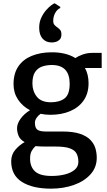

<svg xmlns="http://www.w3.org/2000/svg" viewBox="-20 -877 642 1149"><path d="M281.5 -190Q251 -190 223 -196Q209 -186.5 199 -172Q189 -157.5 189 -142Q189 -111.5 203.8 -100.8Q218.5 -90 253 -90H353Q417.5 -90 458 -76.5Q498.5 -63 520.5 -40.2Q542.5 -17.5 550.8 10.2Q559 38 559 67Q559 125 521.5 166.5Q484 208 421.8 230Q359.5 252 285 252Q175 252 111 211.5Q47 171 47 88Q47 47 72.8 18Q98.5 -11 127.5 -26.5Q100.5 -41.5 91.2 -64.2Q82 -87 82 -109Q82 -137 103.2 -166.5Q124.5 -196 159.5 -217.5Q114.5 -241 87.8 -281.2Q61 -321.5 61 -373Q61 -438 90 -480Q119 -522 169.5 -542.5Q220 -563 283.5 -564Q325.5 -565 363.5 -556.5Q401.5 -548 431 -529.5Q447.5 -541 474.8 -550.8Q502 -560.5 532.5 -560.5H588.5V-470H488.5Q510 -431 510 -379Q510 -318 480.5 -275.8Q451 -233.5 399.5 -211.8Q348 -190 281.5 -190ZM284.5 -265Q336 -265 366.5 -288.2Q397 -311.5 397 -375.5Q397 -488 290 -488Q259 -488 232.5 -479Q206 -470 190 -446Q174 -422 174 -377.5Q174 -332 200.2 -298.5Q226.5 -265 284.5 -265ZM160 72Q160 121.5 189.8 148.8Q219.5 176 289 176Q332 176 368.5 166.8Q405 157.5 427 138.8Q449 120 449 92Q449 62.5 438.2 42Q427.5 21.5 398.2 10.8Q369 0 313 0H258Q239 0 222.8 -0.5Q206.5 -1 192.5 -2.5Q180 8.5 170 25.5Q160 42.5 160 72ZM288.5 -623Q255 -623 234.8 -645.8Q214.5 -668.5 214.5 -711Q214.5 -743.5 226.5 -769.8Q238.5 -796 255 -815Q271.5 -834 286 -844.8Q300.5 -855.5 305.5 -857H307.5L340.5 -836V-829Q322 -821 310.2 -799.2Q298.5 -777.5 298.5 -752Q298.5 -735.5 307 -726.8Q315.5 -718 324.5 -712Q333.5 -706 340.5 -697.2Q347.5 -688.5 347.5 -671Q347.5 -650.5 337.2 -640.2Q327 -630 314 -626.5Q301 -623 293.5 -623Z"/></svg>

Font: Merriweather Sans
Style: Regular
Weight: 400
Designer: Eben Sorkin
Foundry: Eben Sorkin
Version: Version 1.008; ttfautohint (v1.7.19-72a1) -l 8 -r 50 -G 200 